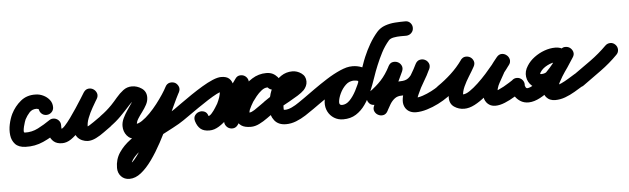

<svg xmlns="http://www.w3.org/2000/svg" viewBox="-88 -798 4404 1345"><g transform="rotate(-5 2114.0 -125.5)"><path d="M233 -157Q212 -157 197.5 -171.5Q183 -186 183 -207Q183 -208 183.5 -203.5Q184 -199 183 -200Q181 -203 176 -204Q171 -205 167 -206Q136 -206 117 -185Q98 -164 85 -139Q83 -135 78 -120.5Q73 -106 69 -89Q65 -72 64.5 -60Q64 -48 71 -47Q121 -45 165.5 -68Q210 -91 249 -118Q249 -118 249 -118Q249 -118 249 -118Q266 -130 286.5 -126.5Q307 -123 319 -106Q331 -89 327.5 -68.5Q324 -48 307 -36Q254 2 194 29Q134 56 67 53Q19 51 -4.5 25.5Q-28 0 -32.5 -37.5Q-37 -75 -28.5 -114.5Q-20 -154 -5 -185Q21 -237 64.5 -272.5Q108 -308 169 -306Q196 -306 222.5 -293.5Q249 -281 266.5 -259Q284 -237 284 -207Q284 -186 269 -171.5Q254 -157 233 -157Z M228 -77Q228 -98 242.5 -112.5Q257 -127 278 -127Q299 -127 314 -112.5Q329 -98 329 -77Q329 -70 329 -62.5Q329 -55 331 -48Q333 -42 328 -46Q323 -50 326 -50Q336 -50 354.5 -70Q373 -90 395.5 -121Q418 -152 440 -185.5Q462 -219 480 -247.5Q498 -276 507 -291Q521 -312 540.5 -314.5Q560 -317 576 -307Q592 -297 599 -278.5Q606 -260 593 -238Q579 -214 559.5 -180Q540 -146 526 -110Q512 -74 514 -44Q514 -44 510 -47.5Q506 -51 511 -50Q511 -50 509 -50Q508 -50 508 -50Q513 -50 527 -58.5Q541 -67 557.5 -78.5Q574 -90 589.5 -101Q605 -112 614 -118Q614 -118 614 -118Q614 -118 614 -118Q631 -130 651.5 -126.5Q672 -123 684 -106Q696 -89 692.5 -68.5Q689 -48 672 -36Q650 -21 622.5 -0.5Q595 20 565 35Q535 50 508 50Q508 50 507 50Q505 50 505 50Q485 49 466.5 41Q448 33 434 17Q415 -7 412.5 -38.5Q410 -70 419.5 -105Q429 -140 444.5 -174.5Q460 -209 477 -239Q494 -269 507 -290Q519 -311 539 -313.5Q559 -316 576 -306Q592 -296 599 -277Q606 -258 593 -237Q577 -212 555 -175.5Q533 -139 506.5 -100Q480 -61 450 -26.5Q420 8 389 29Q358 50 326 50Q289 50 267.5 32Q246 14 237 -15.5Q228 -45 228 -77Q228 -77 228 -77Q228 -77 228 -77Z M670 -36Q653 -24 632.5 -27.5Q612 -31 600 -48Q588 -65 591.5 -85.5Q595 -106 612 -118Q653 -147 691 -186Q712 -208 735 -235.5Q758 -263 785 -283.5Q812 -304 846 -304Q883 -304 915 -282Q947 -260 947 -219Q947 -192 933.5 -167Q920 -142 902.5 -119Q885 -96 871.5 -74.5Q858 -53 858 -32Q858 -26 855 -31.5Q852 -37 845 -38Q844 -38 844 -38Q868 -38 895.5 -56.5Q923 -75 951.5 -104Q980 -133 1005.5 -166Q1031 -199 1051 -229.5Q1071 -260 1081 -280Q1092 -302 1112 -305.5Q1132 -309 1149 -300Q1166 -291 1174 -272.5Q1182 -254 1170 -233Q1151 -197 1125.5 -141.5Q1100 -86 1070 -21.5Q1040 43 1005.5 107Q971 171 933.5 223.5Q896 276 856 308Q816 340 774 340Q738 340 715.5 316Q693 292 693 256Q693 196 724 149.5Q755 103 805.5 66Q856 29 914.5 -1.5Q973 -32 1029.5 -60.5Q1086 -89 1128 -118Q1145 -130 1165.5 -126.5Q1186 -123 1198 -106Q1210 -89 1206.5 -68.5Q1203 -48 1186 -36Q1156 -15 1108 10Q1060 35 1006 63.5Q952 92 903.5 123.5Q855 155 824.5 188.5Q794 222 794 256Q794 255 792 251Q788 244 780 241Q778 240 776 239Q775 239 774 239Q793 239 819.5 208Q846 177 875.5 127Q905 77 935.5 17Q966 -43 994 -102Q1022 -161 1045 -208.5Q1068 -256 1082 -281Q1094 -303 1113.5 -306.5Q1133 -310 1150 -302Q1166 -293 1174 -274.5Q1182 -256 1171 -234Q1154 -201 1128.5 -161.5Q1103 -122 1070.5 -82.5Q1038 -43 1001 -10Q964 23 924 43Q884 63 844 63Q803 63 780 34.5Q757 6 757 -32Q757 -60 770.5 -88Q784 -116 801.5 -141.5Q819 -167 832.5 -187Q846 -207 846 -219Q846 -221 846 -216.5Q846 -212 847 -210Q851 -202 853.5 -203Q856 -204 846 -204Q845 -204 833.5 -192Q822 -180 818 -176Q783 -137 748 -101.5Q713 -66 670 -36Q670 -36 670 -36Q670 -36 670 -36Z M1186 -36Q1169 -24 1148 -27.5Q1127 -31 1116 -48Q1104 -65 1107.5 -86Q1111 -107 1128 -118Q1151 -134 1185 -158.5Q1219 -183 1259 -210Q1299 -237 1339 -261Q1379 -285 1414.5 -300Q1450 -315 1475 -315Q1513 -315 1531.5 -297.5Q1550 -280 1554.5 -252.5Q1559 -225 1554.5 -193.5Q1550 -162 1540 -133Q1530 -104 1520 -85Q1505 -56 1482 -24.5Q1459 7 1428.5 29Q1398 51 1361 51Q1323 51 1299.5 31.5Q1276 12 1266 -23Q1259 -47 1270.5 -63.5Q1282 -80 1300 -85Q1318 -91 1337 -83.5Q1356 -76 1363 -52Q1364 -47 1366.5 -42.5Q1369 -38 1363 -45Q1361 -47 1358 -49Q1356 -51 1354 -51Q1358 -50 1361 -50Q1376 -50 1398 -70Q1420 -90 1445.5 -120.5Q1471 -151 1496 -185Q1521 -219 1541.5 -248.5Q1562 -278 1574 -294Q1586 -312 1604.5 -314.5Q1623 -317 1638 -309Q1653 -301 1661 -284.5Q1669 -268 1662 -247Q1638 -181 1614.5 -115Q1591 -49 1568 17Q1560 38 1540.5 40Q1521 42 1503 33Q1485 24 1475.5 7Q1466 -10 1478 -29Q1506 -69 1538 -118Q1570 -167 1608 -212Q1646 -257 1692 -286Q1738 -315 1792 -315Q1818 -315 1836 -306Q1854 -297 1869 -280Q1886 -261 1882 -241Q1878 -221 1864 -209Q1850 -197 1829.5 -196Q1809 -195 1793 -214Q1787 -220 1790 -219.5Q1793 -219 1795.5 -216.5Q1798 -214 1792 -214Q1771 -214 1750 -197.5Q1729 -181 1711.5 -159.5Q1694 -138 1684 -123Q1676 -110 1668.5 -96Q1661 -82 1655 -68Q1652 -59 1651 -52Q1650 -50 1650.5 -46Q1651 -42 1650 -44Q1644 -53 1645 -51.5Q1646 -50 1653 -50Q1665 -50 1687 -64Q1709 -78 1731 -94.5Q1753 -111 1764 -118Q1781 -130 1801.5 -126.5Q1822 -123 1834 -106Q1846 -89 1842.5 -68.5Q1839 -48 1822 -36Q1799 -20 1771 0.5Q1743 21 1712.5 36Q1682 51 1653 51Q1609 51 1586 35Q1563 19 1556 -6.5Q1549 -32 1554 -62.5Q1559 -93 1571.5 -123Q1584 -153 1599 -177Q1619 -209 1648.5 -240.5Q1678 -272 1715 -293.5Q1752 -315 1792 -315Q1818 -315 1836.5 -306Q1855 -297 1870 -280Q1886 -261 1882.5 -241Q1879 -221 1864 -209Q1850 -196 1830 -195.5Q1810 -195 1793 -214Q1788 -220 1790.5 -219.5Q1793 -219 1795.5 -216.5Q1798 -214 1793 -214Q1767 -214 1740.5 -196Q1714 -178 1688 -149Q1662 -120 1639 -87Q1616 -54 1596 -23.5Q1576 7 1562 29Q1549 47 1531 50Q1513 53 1497 45Q1482 37 1473.5 20.5Q1465 4 1472 -17Q1496 -83 1519.5 -149Q1543 -215 1567 -281Q1574 -302 1593.5 -304Q1613 -306 1631 -296Q1649 -287 1658.5 -269.5Q1668 -252 1655 -235Q1636 -208 1611 -171.5Q1586 -135 1556.5 -96.5Q1527 -58 1495 -24.5Q1463 9 1429 30Q1395 51 1361 51Q1321 51 1299 32.5Q1277 14 1266 -22Q1259 -46 1270.5 -62.5Q1282 -79 1301 -85Q1319 -90 1337.5 -82.5Q1356 -75 1363 -51Q1366 -42 1363.5 -42.5Q1361 -43 1359 -46.5Q1357 -50 1361 -50Q1372 -50 1387 -67Q1402 -84 1414 -103.5Q1426 -123 1431 -131Q1441 -151 1449 -174Q1457 -197 1457 -219Q1457 -231 1457.5 -225.5Q1458 -220 1468 -216Q1469 -215 1470.5 -215Q1472 -215 1473 -214Q1473 -214 1474 -214Q1475 -214 1475 -214Q1462 -214 1434 -199.5Q1406 -185 1370 -162Q1334 -139 1298 -114Q1262 -89 1232 -68Q1202 -47 1186 -36Q1186 -36 1186 -36Q1186 -36 1186 -36Z M1821 -36Q1804 -24 1783.5 -27.5Q1763 -31 1751 -48Q1739 -65 1742.5 -85.5Q1746 -106 1763 -118Q1805 -148 1849 -172.5Q1893 -197 1938 -222Q1941 -224 1949 -229.5Q1957 -235 1963 -239Q1969 -243 1968 -240Q1967 -237 1967 -235Q1967 -233 1967 -232Q1967 -232 1967 -230Q1967 -228 1967 -224Q1969 -216 1975 -212Q1977 -210 1977 -210.5Q1977 -211 1975 -211Q1956 -211 1941 -196.5Q1926 -182 1916.5 -162.5Q1907 -143 1903 -128Q1903 -127 1903 -125Q1902 -123 1902 -123Q1898 -109 1895 -95Q1892 -81 1892 -66Q1892 -55 1892 -51Q1892 -47 1900 -47Q1923 -47 1949.5 -59.5Q1976 -72 2000 -89Q2024 -106 2042 -118Q2042 -118 2042 -118Q2042 -118 2042 -118Q2059 -130 2079.5 -126.5Q2100 -123 2112 -106Q2124 -89 2120.5 -68.5Q2117 -48 2100 -36Q2072 -16 2039.5 5Q2007 26 1971.5 40Q1936 54 1900 54Q1846 54 1818.5 19Q1791 -16 1791 -66Q1791 -89 1795 -110Q1799 -131 1806 -153Q1806 -153 1805 -151Q1805 -148 1805 -148Q1813 -188 1836.5 -225.5Q1860 -263 1895.5 -287Q1931 -311 1975 -311Q2009 -311 2038.5 -290Q2068 -269 2068 -232Q2068 -215 2061 -200Q2054 -185 2043 -173Q2026 -156 1998 -138.5Q1970 -121 1937.5 -103Q1905 -85 1874 -68Q1843 -51 1821 -36Q1821 -36 1821 -36Q1821 -36 1821 -36Z M2030 -48Q2018 -65 2021.5 -85.5Q2025 -106 2042 -118Q2074 -141 2119 -173Q2164 -205 2213.5 -236.5Q2263 -268 2311 -289Q2359 -310 2398 -310Q2432 -310 2463 -297.5Q2494 -285 2513 -260Q2532 -235 2530 -197Q2528 -172 2511.5 -160.5Q2495 -149 2476 -150Q2457 -151 2442 -165Q2427 -179 2429 -204Q2429 -205 2418 -207Q2407 -209 2398 -209Q2366 -209 2341 -185Q2316 -161 2300.5 -128Q2285 -95 2283 -68Q2282 -46 2302 -46Q2331 -46 2356 -71.5Q2381 -97 2402 -137Q2423 -177 2439.5 -221.5Q2456 -266 2469.5 -305.5Q2483 -345 2493 -368Q2512 -413 2536.5 -455.5Q2561 -498 2593 -535Q2617 -562 2651 -574Q2685 -586 2722 -588.5Q2759 -591 2793 -591Q2793 -591 2793 -591Q2793 -591 2793 -591Q2814 -592 2828.5 -577Q2843 -562 2843 -541Q2843 -520 2828.5 -505.5Q2814 -491 2793 -490Q2779 -490 2753.5 -490Q2728 -490 2704 -485.5Q2680 -481 2669 -469Q2637 -432 2614.5 -388.5Q2592 -345 2574 -301Q2558 -263 2542 -215.5Q2526 -168 2506 -120.5Q2486 -73 2458 -33Q2430 7 2392 31Q2354 55 2302 55Q2266 55 2238 37.5Q2210 20 2195 -9.5Q2180 -39 2182 -75Q2185 -115 2202.5 -157Q2220 -199 2248.5 -233.5Q2277 -268 2315.5 -289Q2354 -310 2398 -310Q2432 -310 2463 -297.5Q2494 -285 2513 -260Q2532 -235 2530 -197Q2528 -172 2511.5 -160.5Q2495 -149 2476 -150Q2457 -151 2442 -165Q2427 -179 2429 -204Q2429 -206 2416 -207.5Q2403 -209 2398 -209Q2380 -209 2349.5 -195.5Q2319 -182 2283 -160Q2247 -138 2211.5 -114Q2176 -90 2146.5 -69Q2117 -48 2100 -36Q2083 -24 2062.5 -27.5Q2042 -31 2030 -48Z M2557 -36Q2540 -24 2519 -27.5Q2498 -31 2487 -48Q2475 -65 2478.5 -86Q2482 -107 2499 -118Q2551 -155 2586 -193Q2621 -231 2650 -287Q2661 -310 2680.5 -314Q2700 -318 2717 -310Q2734 -302 2742.5 -284Q2751 -266 2741 -243Q2710 -177 2679 -111Q2648 -45 2617 21Q2606 44 2586.5 48.5Q2567 53 2550 44Q2533 36 2524 18Q2515 0 2526 -22Q2547 -64 2573 -99Q2599 -134 2636 -155Q2673 -176 2724 -176Q2760 -176 2780 -192Q2800 -208 2813 -233.5Q2826 -259 2841 -288Q2853 -310 2872.5 -314Q2892 -318 2908 -310Q2925 -302 2933.5 -284Q2942 -266 2932 -244Q2912 -200 2887 -159.5Q2862 -119 2843 -75Q2839 -66 2835.5 -57Q2832 -48 2831 -38Q2830 -33 2830 -32Q2827 -36 2826.5 -39Q2826 -42 2822 -46Q2821 -47 2816.5 -49Q2812 -51 2814 -51Q2840 -51 2871 -61.5Q2902 -72 2932 -87.5Q2962 -103 2983 -118Q3000 -130 3020.5 -126.5Q3041 -123 3053 -106Q3065 -89 3061.5 -68.5Q3058 -48 3041 -36Q3012 -15 2972.5 5Q2933 25 2891.5 37.5Q2850 50 2814 50Q2792 50 2773 41.5Q2754 33 2741 14Q2726 -10 2728 -40Q2730 -70 2743 -103Q2756 -136 2774.5 -169Q2793 -202 2811 -232Q2829 -262 2840 -285Q2850 -308 2870 -311.5Q2890 -315 2907 -307Q2924 -298 2933 -280Q2942 -262 2931 -241Q2905 -193 2880.5 -155.5Q2856 -118 2820 -96.5Q2784 -75 2724 -75Q2694 -75 2674.5 -60Q2655 -45 2641.5 -23Q2628 -1 2616 22Q2605 45 2585.5 49.5Q2566 54 2549 45Q2532 37 2523.5 19Q2515 1 2525 -21Q2556 -88 2587 -154Q2618 -220 2649 -286Q2660 -308 2679.5 -312.5Q2699 -317 2716 -308Q2734 -300 2742.5 -282Q2751 -264 2740 -241Q2705 -174 2662 -126.5Q2619 -79 2557 -36Q2557 -36 2557 -36Q2557 -36 2557 -36Z M2969 -48Q2958 -66 2961.5 -86.5Q2965 -107 2982 -119Q3032 -153 3077.5 -195Q3123 -237 3158 -286Q3172 -306 3191.5 -307.5Q3211 -309 3226 -300Q3242 -290 3248.5 -271.5Q3255 -253 3243 -232Q3227 -203 3205.5 -169Q3184 -135 3168 -100Q3152 -65 3152 -32Q3152 -29 3151.5 -33.5Q3151 -38 3149 -40Q3145 -48 3143.5 -47Q3142 -46 3153 -46Q3173 -46 3201 -65Q3229 -84 3260.5 -113.5Q3292 -143 3321.5 -176Q3351 -209 3374.5 -238Q3398 -267 3409 -282Q3423 -302 3443 -302.5Q3463 -303 3479 -291Q3494 -280 3499.5 -260.5Q3505 -241 3490 -222Q3480 -210 3469.5 -197.5Q3459 -185 3452 -172Q3452 -172 3452 -173Q3453 -173 3453 -173Q3435 -141 3414.5 -104Q3394 -67 3394 -30Q3394 -30 3394.5 -29Q3395 -28 3394 -31Q3393 -32 3393 -33Q3393 -33 3393 -34Q3392 -34 3392 -34Q3396 -27 3394 -29.5Q3392 -32 3387.5 -37.5Q3383 -43 3379 -45Q3378 -46 3374 -47Q3370 -48 3373 -48Q3383 -48 3401.5 -56Q3420 -64 3441 -75.5Q3462 -87 3480.5 -99Q3499 -111 3510 -118Q3510 -118 3510 -118Q3510 -118 3510 -118Q3527 -130 3547.5 -126.5Q3568 -123 3580 -106Q3592 -89 3588.5 -68.5Q3585 -48 3568 -36Q3544 -19 3510 2Q3476 23 3439.5 38Q3403 53 3373 53Q3347 53 3329.5 41.5Q3312 30 3304 14Q3304 14 3303 14Q3303 13 3303 13Q3293 -6 3293 -30Q3293 -82 3316.5 -129Q3340 -176 3363 -221Q3363 -221 3364 -221Q3364 -222 3364 -222Q3374 -239 3386 -254Q3398 -269 3410 -284Q3426 -304 3445.5 -304.5Q3465 -305 3480 -293Q3495 -282 3500 -263Q3505 -244 3491 -224Q3472 -197 3443 -161Q3414 -125 3378.5 -87.5Q3343 -50 3304 -17.5Q3265 15 3226.5 35Q3188 55 3153 55Q3114 55 3082.5 33.5Q3051 12 3051 -32Q3051 -76 3068 -119Q3085 -162 3109.5 -203.5Q3134 -245 3155 -282Q3167 -303 3187 -304.5Q3207 -306 3223 -295Q3240 -285 3247 -266Q3254 -247 3240 -228Q3200 -171 3148 -122.5Q3096 -74 3040 -35Q3022 -24 3001.5 -27.5Q2981 -31 2969 -48Z M3538 -128Q3559 -128 3573.5 -113Q3588 -98 3588 -77Q3588 -71 3592.5 -60.5Q3597 -50 3605 -50Q3625 -51 3655 -71Q3685 -91 3716.5 -120.5Q3748 -150 3773.5 -178.5Q3799 -207 3809 -224Q3814 -233 3813 -233Q3812 -233 3814 -227Q3816 -222 3821.5 -218.5Q3827 -215 3824 -215Q3793 -215 3758.5 -197Q3724 -179 3708 -153Q3703 -145 3703.5 -142.5Q3704 -140 3713 -140Q3737 -140 3758 -156.5Q3779 -173 3796.5 -198Q3814 -223 3829 -248.5Q3844 -274 3856 -292Q3870 -313 3890.5 -314.5Q3911 -316 3926 -306Q3942 -295 3948 -276Q3954 -257 3940 -236Q3913 -194 3884.5 -153Q3856 -112 3833 -68Q3830 -62 3826.5 -51Q3823 -40 3819.5 -32.5Q3816 -25 3814 -30Q3811 -39 3803 -43Q3795 -47 3790.5 -49Q3786 -51 3792 -51Q3818 -51 3844.5 -63Q3871 -75 3896.5 -91Q3922 -107 3944 -120Q3962 -131 3982.5 -126Q4003 -121 4013 -103Q4024 -85 4019 -64.5Q4014 -44 3996 -34Q3965 -15 3932 4.5Q3899 24 3864 37Q3829 50 3792 50Q3774 50 3758 43.5Q3742 37 3730 23Q3712 1 3715 -31Q3718 -63 3734.5 -99.5Q3751 -136 3774 -172Q3797 -208 3819.5 -239Q3842 -270 3856 -292Q3870 -313 3890 -314.5Q3910 -316 3926 -305Q3942 -295 3948 -275.5Q3954 -256 3940 -236Q3919 -204 3897 -170Q3875 -136 3849 -106.5Q3823 -77 3790 -58.5Q3757 -40 3713 -40Q3667 -40 3638 -65.5Q3609 -91 3603.5 -130Q3598 -169 3623 -207Q3643 -239 3676 -263.5Q3709 -288 3747.5 -302Q3786 -316 3824 -316Q3865 -316 3888 -293.5Q3911 -271 3913 -238Q3915 -205 3896 -172Q3877 -141 3844 -103.5Q3811 -66 3770.5 -31Q3730 4 3687.5 26.5Q3645 49 3608 50Q3573 51 3546 33Q3519 15 3503.5 -14.5Q3488 -44 3488 -77Q3488 -98 3502.5 -113Q3517 -128 3538 -128Z M3929 -46Q3917 -63 3920.5 -84Q3924 -105 3941 -117Q4001 -159 4062 -203Q4123 -247 4175 -299Q4175 -299 4175 -299Q4175 -299 4175 -299Q4190 -314 4210.5 -314.5Q4231 -315 4246 -300Q4261 -285 4261.5 -264.5Q4262 -244 4247 -229Q4192 -173 4127.5 -126.5Q4063 -80 3999 -34Q3982 -22 3961.5 -25.5Q3941 -29 3929 -46Z"/></g></svg>

Font: FRB American Cursive Ultra
Style: Bold Italic
Weight: 1000
Italic angle: -25°
Version: Version 2.0;Modular Font Editor K font №1